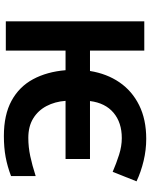

<svg xmlns="http://www.w3.org/2000/svg" viewBox="88 -852 774 990"><g transform="rotate(90 475.0 -357.0)"><path d="M681 10Q572 10 499.5 -29.5Q427 -69 388.5 -140.5Q350 -212 342 -308H241V0H90V-714H241V-434H346Q360 -521 404.5 -586Q449 -651 522.5 -687.5Q596 -724 696 -724Q753 -724 809.5 -710.5Q866 -697 915 -674L866 -551Q822 -570 778 -584Q734 -598 692 -598Q612 -598 561.5 -555.5Q511 -513 501 -434H800V-308H500Q504 -253 527 -209.5Q550 -166 591 -141Q632 -116 691 -116Q738 -116 785 -126Q832 -136 888 -154V-27Q838 -8 789.5 1Q741 10 681 10Z"/></g></svg>

Font: Noto Sans
Style: Bold
Weight: 700
Designer: Monotype Design Team
Foundry: Monotype Imaging Inc.
Version: Version 2.000;GOOG;noto-source:20170915:90ef993387c0; ttfaut